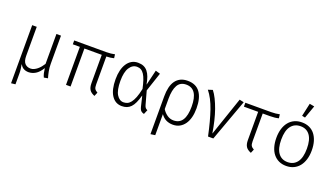

<svg xmlns="http://www.w3.org/2000/svg" viewBox="-79 -1410 3922 2255"><g transform="rotate(20 1882.0 -282.5)"><path d="M470 -523V-174Q470 -122 478.5 -79Q487 -36 498 0L449 9Q438 -14 432 -39.5Q426 -65 422 -100Q385 -39 343 -14Q301 11 257 11Q223 11 196 -3.5Q169 -18 154 -48L151 -47Q156 -21 159.5 6Q163 33 163 62V197L110 203V-523H167V-161Q167 -94 194 -65.5Q221 -37 264 -37Q286 -37 307 -46.5Q328 -56 347 -71.5Q366 -87 382.5 -107Q399 -127 413 -149V-523Z M1037 -523Q1067 -523 1092.5 -526Q1118 -529 1141 -534L1147 -487Q1108 -476 1054 -475V-128Q1054 -108 1056.5 -94Q1059 -80 1065 -70.5Q1071 -61 1080 -54Q1089 -47 1101 -40L1081 8Q1059 -1 1043 -12Q1027 -23 1017 -38Q1007 -53 1002 -73.5Q997 -94 997 -122V-475H780V0H723V-475H635V-523Z M1606 -186Q1591 -132 1573.5 -94Q1556 -56 1534 -33Q1512 -10 1484.5 0.5Q1457 11 1422 11Q1341 11 1294 -59.5Q1247 -130 1247 -263Q1247 -323 1259 -372.5Q1271 -422 1294.5 -458Q1318 -494 1352 -514Q1386 -534 1431 -534Q1472 -534 1501.5 -521Q1531 -508 1552 -482Q1573 -456 1587 -418Q1601 -380 1610 -329H1612L1657 -517L1715 -500L1636 -263L1682 -97Q1688 -75 1697.5 -64Q1707 -53 1723 -47L1700 8Q1680 4 1664 -8.5Q1648 -21 1638 -60L1608 -186ZM1436 -485Q1379 -485 1343 -429Q1307 -373 1307 -263Q1307 -147 1341 -92.5Q1375 -38 1426 -38Q1451 -38 1473.5 -47.5Q1496 -57 1516 -82.5Q1536 -108 1553 -151Q1570 -194 1584 -262Q1571 -322 1557 -364Q1543 -406 1525.5 -433Q1508 -460 1486 -472.5Q1464 -485 1436 -485Z M1853 -269Q1853 -330 1864.5 -379Q1876 -428 1900.5 -462.5Q1925 -497 1962.5 -515.5Q2000 -534 2052 -534Q2156 -534 2207 -463.5Q2258 -393 2258 -264Q2258 -202 2245 -151.5Q2232 -101 2206.5 -65Q2181 -29 2144.5 -9Q2108 11 2060 11Q2014 11 1976.5 -7Q1939 -25 1910 -66V197L1853 205ZM1910 -129Q1934 -90 1970.5 -64.5Q2007 -39 2051 -39Q2197 -39 2197 -264Q2197 -486 2051 -486Q1976 -486 1943 -427Q1910 -368 1910 -260Z M2364 -534Q2392 -499 2417.5 -447.5Q2443 -396 2465 -334Q2487 -272 2504 -200.5Q2521 -129 2533 -53H2535L2699 -534L2754 -522L2564 0H2498Q2459 -184 2415.5 -310.5Q2372 -437 2308 -516Z M3009 -474V-128Q3009 -108 3011.5 -94Q3014 -80 3020 -70.5Q3026 -61 3035 -54Q3044 -47 3056 -40L3036 8Q3014 -1 2998 -12Q2982 -23 2972 -38Q2962 -53 2957 -73.5Q2952 -94 2952 -122V-474H2774V-523H3096Q3126 -523 3152 -526Q3178 -529 3201 -534L3207 -486Q3163 -474 3098 -474Z M3257 -261Q3257 -324 3272.5 -374.5Q3288 -425 3317 -460.5Q3346 -496 3387 -515Q3428 -534 3480 -534Q3531 -534 3572 -515.5Q3613 -497 3641 -461.5Q3669 -426 3684 -376Q3699 -326 3699 -263Q3699 -200 3683.5 -149.5Q3668 -99 3639.5 -63.5Q3611 -28 3570 -8.5Q3529 11 3477 11Q3425 11 3384.5 -8Q3344 -27 3315.5 -62Q3287 -97 3272 -147.5Q3257 -198 3257 -261ZM3480 -486Q3404 -486 3361 -430Q3318 -374 3318 -261Q3318 -150 3360 -93.5Q3402 -37 3477 -37Q3553 -37 3595.5 -93.5Q3638 -150 3638 -263Q3638 -374 3596.5 -430Q3555 -486 3480 -486ZM3453 -607 3489 -770 3549 -759 3492 -599Z"/></g></svg>

Font: Jldddboxgfspflltxgxzjzlszac
Style: Regular
Weight: 300
Designer: Carrois Corporate & Edenspiekermann
Foundry: Carrois Corporate GbR & Edenspiekermann AG
Version: Version 2.001